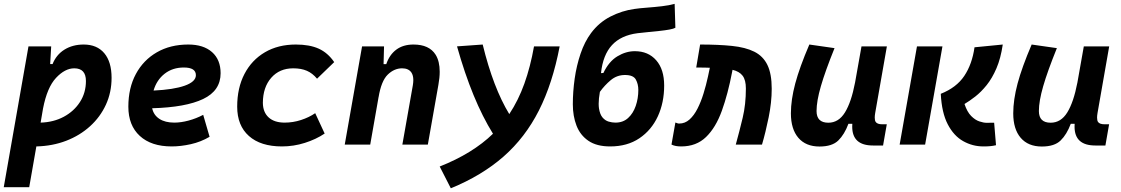

<svg xmlns="http://www.w3.org/2000/svg" viewBox="-31 -762 5911 1012"><path d="M123 224.6H-11.2L119.1 -517.6H238.8L233.4 -424.3H246.1Q265.6 -473.6 308.8 -500.5Q352.1 -527.3 410.2 -527.3Q480 -527.3 518.6 -481.7Q557.1 -436 557.1 -351.6Q557.1 -275.4 527.3 -210.4Q497.6 -145.5 443.8 -96.7Q390.1 -47.9 317.9 -20Q245.6 7.8 160.6 9.8ZM183.1 -115.7Q251.5 -117.7 305.4 -146.7Q359.4 -175.8 390.6 -224.6Q421.9 -273.4 421.9 -335Q421.9 -401.9 360.4 -401.9Q311.5 -401.9 264.4 -351.6Q217.3 -301.3 195.8 -189.9Z M887.7 -115.7Q922.9 -115.7 962.9 -126.5Q1002.9 -137.2 1040 -156.7L1073.7 -41Q1027.3 -13.7 974.6 -2Q921.9 9.8 873.5 9.8Q766.1 9.8 705.8 -45.7Q645.5 -101.1 645.5 -199.7Q645.5 -298.3 685.1 -371.8Q724.6 -445.3 795.7 -486.3Q866.7 -527.3 961.4 -527.3Q1041.5 -527.3 1086.7 -487.3Q1131.8 -447.3 1131.8 -376Q1131.8 -284.2 1039.8 -240.2Q947.8 -196.3 771 -191.4Q778.8 -155.3 809.1 -135.5Q839.4 -115.7 887.7 -115.7ZM778.3 -284.7Q884.3 -289.6 942.9 -310.5Q1001.5 -331.5 1001.5 -365.7Q1001.5 -406.2 938 -406.2Q878.9 -406.2 836.9 -373.5Q794.9 -340.8 778.3 -284.7Z M1469.2 -115.7Q1513.2 -115.7 1555.4 -129.4Q1597.7 -143.1 1630.4 -165.5L1680.2 -58.1Q1634.3 -27.3 1575.4 -8.8Q1516.6 9.8 1455.1 9.8Q1342.8 9.8 1281 -45.2Q1219.2 -100.1 1219.2 -199.7Q1219.2 -298.8 1257.6 -372.3Q1295.9 -445.8 1365.5 -486.6Q1435.1 -527.3 1528.3 -527.3Q1601.1 -527.3 1649.2 -505.4Q1697.3 -483.4 1730.5 -434.6L1640.1 -347.2Q1616.2 -376 1586.4 -388.9Q1556.6 -401.9 1514.6 -401.9Q1442.4 -401.9 1398.7 -352.1Q1355 -302.2 1354.5 -220.2Q1355 -170.4 1385 -143.1Q1415 -115.7 1469.2 -115.7Z M1786.1 0 1877.4 -517.6H1993.2L1990.7 -423.8H2004.9Q2021.5 -473.1 2057.6 -500.2Q2093.8 -527.3 2148.4 -527.3Q2231.4 -527.3 2265.1 -473.6Q2286.6 -439 2286.6 -383.8Q2286.6 -353 2279.8 -315.4L2224.1 0H2089.8L2145 -312.5Q2147.5 -327.6 2147.5 -339.8Q2147.5 -364.3 2137.7 -379.4Q2122.6 -401.9 2088.4 -401.9Q2046.9 -401.9 2012.7 -368.7Q1978.5 -335.4 1964.4 -249.5V-250.5L1920.4 0Z M2345.2 230.5 2286.6 115.7Q2460.4 46.9 2567.4 -57.1Q2512.2 -146 2465.1 -260.5Q2418 -375 2377.9 -517.6L2513.2 -527.3Q2568.8 -299.3 2653.3 -160.6Q2701.2 -232.9 2732.9 -321.3Q2764.6 -409.7 2783.7 -517.6H2918.9Q2881.8 -322.8 2809.6 -179.9Q2737.3 -37.1 2623.3 63Q2509.3 163.1 2345.2 230.5Z M3185.1 9.8Q3113.8 9.8 3070.6 -19.8Q3027.3 -49.3 3007.8 -99.6Q2988.3 -149.9 2988.3 -212.4Q2988.3 -278.3 2998 -347.4Q3007.8 -416.5 3029.1 -479.2Q3050.3 -542 3084.5 -587.9Q3126 -643.6 3186.3 -674.6Q3246.6 -705.6 3313 -714.8Q3339.8 -718.8 3379.4 -721.7Q3418.5 -724.6 3458 -729.2Q3497.6 -733.9 3524.9 -741.7L3528.8 -615.7Q3520 -610.4 3497.3 -606.2Q3474.6 -602.1 3444.6 -598.9Q3414.6 -595.7 3384.3 -592.8Q3353.5 -589.8 3329.1 -586.9Q3242.2 -575.7 3194.6 -524.2Q3147 -472.7 3136.7 -376.5L3149.4 -377.4Q3178.2 -438 3223.1 -465.1Q3268.1 -492.2 3314.9 -492.2Q3385.7 -492.2 3427.7 -444.3Q3469.7 -396.5 3469.7 -311Q3469.7 -221.2 3436.3 -148.7Q3402.8 -76.2 3339.1 -33.2Q3275.4 9.8 3185.1 9.8ZM3212.9 -115.7Q3252.9 -115.7 3279.5 -139.9Q3306.2 -164.1 3319.8 -203.6Q3333.5 -243.2 3333.5 -288.1Q3333.5 -318.8 3320.3 -342.8Q3307.1 -366.7 3263.2 -366.7Q3220.7 -366.7 3188.2 -339.6Q3155.8 -312.5 3130.9 -277.8Q3124.5 -241.7 3124.5 -215.3Q3124.5 -202.1 3126 -191.4Q3130.9 -159.2 3144.8 -142.8Q3158.7 -126.5 3177 -121.1Q3195.3 -115.7 3212.9 -115.7Z M3847.2 0Q3866.7 -70.8 3883.5 -141.1Q3900.4 -211.4 3900.4 -295.4Q3900.4 -340.3 3883.3 -362.8Q3866.2 -385.3 3830.1 -394L3828.1 -383.8Q3805.7 -266.6 3773.7 -178Q3741.7 -89.4 3690.4 -39.8Q3639.2 9.8 3559.6 9.8Q3544.4 9.8 3532 7.6Q3519.5 5.4 3508.3 0L3528.8 -116.2Q3535.6 -114.3 3538.6 -112.8Q3541 -110.8 3549.3 -110.8Q3579.6 -110.8 3603.3 -132.1Q3627 -153.3 3645.3 -189.2Q3663.6 -225.1 3677.2 -269.3Q3690.9 -313.5 3700.7 -358.9L3710.4 -404.8Q3701.2 -405.3 3690.9 -405.5Q3680.7 -405.8 3669.9 -405.8Q3662.6 -405.8 3654.8 -406.2Q3647 -406.2 3638.7 -406.2L3659.2 -527.3Q3755.9 -527.3 3827.1 -520Q3898.4 -512.7 3944.8 -489.5Q3991.2 -466.3 4013.9 -419.7Q4036.6 -373 4036.6 -293.9Q4036.6 -222.7 4020.5 -143.6Q4004.4 -64.5 3985.4 0Z M4288.6 10.3Q4216.3 10.3 4177 -35.6Q4137.7 -81.5 4137.7 -164.6Q4137.7 -235.8 4160.6 -321.8Q4183.6 -407.7 4234.9 -527.3L4367.7 -508.3Q4318.4 -386.2 4295.7 -307.6Q4272.9 -229 4272.9 -176.8Q4272.9 -115.2 4335 -115.2Q4389.2 -115.2 4422.6 -169.4Q4456.1 -223.6 4475.6 -325.7V-325.2L4509.8 -517.6H4643.6L4582 -166.5Q4579.6 -152.3 4579.6 -142.1Q4579.6 -127 4584.5 -119.6Q4592.8 -106.9 4619.6 -106.9H4643.1L4623.5 4.9H4570.3Q4460.9 4.9 4460.9 -94.2Q4460.9 -101.6 4461.4 -109.4H4440.9Q4419.9 -53.2 4387.5 -21.5Q4355 10.3 4288.6 10.3Z M5152.3 9.8Q5095.2 9.8 5045.7 -18.1Q4996.1 -45.9 4964.4 -106.9Q4932.6 -168 4927.7 -267.6Q5010.3 -300.3 5051.5 -361.8Q5092.8 -423.3 5105.5 -512.7L5254.4 -527.3Q5243.7 -454.6 5221.2 -402.1Q5198.7 -349.6 5169.4 -313.2Q5140.1 -276.9 5109.6 -253.2Q5079.1 -229.5 5052.7 -213.9Q5066.4 -172.4 5087.6 -150.9Q5108.9 -129.4 5131.1 -122.1Q5153.3 -114.7 5169.4 -114.7Q5176.3 -114.7 5181.2 -114.7Q5185.5 -114.7 5189 -115.2Q5193.4 -115.2 5197.8 -115.2Q5202.1 -115.2 5209 -115.2L5218.8 3.4Q5204.1 6.8 5189.2 8.3Q5174.3 9.8 5152.3 9.8ZM4710.9 0 4802.2 -517.6H4936.5L4845.2 0Z M5460.4 10.3Q5388.2 10.3 5348.9 -35.6Q5309.6 -81.5 5309.6 -164.6Q5309.6 -235.8 5332.5 -321.8Q5355.5 -407.7 5406.7 -527.3L5539.6 -508.3Q5490.2 -386.2 5467.5 -307.6Q5444.8 -229 5444.8 -176.8Q5444.8 -115.2 5506.8 -115.2Q5561 -115.2 5594.5 -169.4Q5627.9 -223.6 5647.5 -325.7V-325.2L5681.6 -517.6H5815.4L5753.9 -166.5Q5751.5 -152.3 5751.5 -142.1Q5751.5 -127 5756.3 -119.6Q5764.6 -106.9 5791.5 -106.9H5814.9L5795.4 4.9H5742.2Q5632.8 4.9 5632.8 -94.2Q5632.8 -101.6 5633.3 -109.4H5612.8Q5591.8 -53.2 5559.3 -21.5Q5526.9 10.3 5460.4 10.3Z"/></svg>

Font: CaskaydiaCove NF
Style: Bold Italic
Weight: 700
Italic angle: -10°
Designer: Aaron Bell
Foundry: Saja Typeworks
Version: Version 2111.001; VTT 6.35;Nerd Fonts 3.2.1